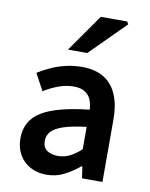

<svg xmlns="http://www.w3.org/2000/svg" viewBox="-85 -806 686 880"><g transform="rotate(10 258.0 -366.0)"><path d="M192 12Q149 12 116 -6Q83 -24 64.5 -56.5Q46 -89 46 -132Q46 -215 115.5 -257.5Q185 -300 336 -316Q335 -341 326.5 -362Q318 -383 298.5 -395.5Q279 -408 246 -408Q210 -408 175.5 -395Q141 -382 108 -362L66 -440Q93 -457 125 -471.5Q157 -486 193 -494.5Q229 -503 268 -503Q329 -503 369.5 -478.5Q410 -454 430.5 -406.5Q451 -359 451 -290V0H356L348 -54H344Q310 -26 273 -7Q236 12 192 12ZM228 -82Q258 -82 283.5 -94.5Q309 -107 336 -132V-236Q269 -228 230 -215Q191 -202 174.5 -183.5Q158 -165 158 -140Q158 -109 178 -95.5Q198 -82 228 -82ZM190 -570 312 -744H435L442 -732L280 -570Z"/></g></svg>

Font: Source Sans 3 SemiBold
Style: Regular
Weight: 600
Designer: Paul D. Hunt
Foundry: Adobe
Version: Version 3.046;hotconv 1.0.118;makeotfexe 2.5.65603